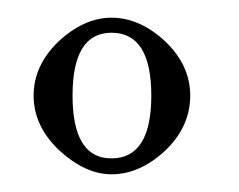

<svg xmlns="http://www.w3.org/2000/svg" viewBox="-20 -783 270 217"><path d="M106 -746Q62 -746 62 -675Q62 -604 106 -604Q151 -604 151 -675Q151 -746 106 -746ZM106 -763Q138 -763 167 -736Q195 -709 195 -675Q195 -640 167 -613Q138 -586 106 -586Q76 -586 46 -614Q18 -641 18 -675Q18 -709 46 -736Q75 -763 106 -763Z"/></svg>

Font: FoglihtenNo06
Style: Regular
Weight: 500
Designer: gluk (gluksza@wp.pl)
Foundry: gluk (gluksza@wp.pl)
Version: Version 0.76